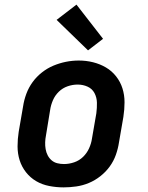

<svg xmlns="http://www.w3.org/2000/svg" viewBox="-20 -803 640 831"><path d="M255 8Q224 8 193 2Q162 -4 136.5 -19Q111 -34 92.5 -57.5Q74 -81 65 -109.5Q56 -138 56 -169.5Q56 -201 61 -233L80 -343Q84 -370 94 -397Q104 -424 121 -447.5Q138 -471 161.5 -489.5Q185 -508 211.5 -519Q238 -530 265.5 -535.5Q293 -541 321 -541Q353 -541 383 -533.5Q413 -526 438.5 -511Q464 -496 482.5 -472.5Q501 -449 510 -420.5Q519 -392 519 -360.5Q519 -329 514 -297L495 -187Q491 -160 481.5 -133Q472 -106 455 -82.5Q438 -59 414.5 -40.5Q391 -22 364.5 -11Q338 0 310 4Q282 8 255 8ZM257 -93Q279 -93 301 -100.5Q323 -108 339.5 -124Q356 -140 365.5 -161Q375 -182 378 -203L397 -313Q400 -336 399.5 -358.5Q399 -381 389 -400Q379 -419 359 -428Q339 -437 316 -437Q294 -437 272.5 -429.5Q251 -422 234.5 -406Q218 -390 209 -369Q200 -348 197 -327L179 -217Q176 -202 175.5 -187Q175 -172 177.5 -157.5Q180 -143 186.5 -130.5Q193 -118 203.5 -109Q214 -100 228 -96.5Q242 -93 257 -93ZM361 -585 225 -717 311 -783 426 -635Z"/></svg>

Font: Iosevka Curly Slab ExObl
Style: Bold
Weight: 700
Width: 7
Italic angle: -9°
Monospace: yes
Designer: Belleve Invis
Foundry: Belleve Invis
Version: Version 11.0.0; ttfautohint (v1.8.3)